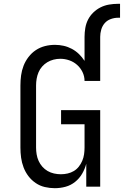

<svg xmlns="http://www.w3.org/2000/svg" viewBox="-20 -978 649 1006"><path d="M267 8Q241 8 215 2Q189 -4 167 -19Q145 -34 129 -55Q113 -76 103.5 -101Q94 -126 90.5 -152Q87 -178 87 -205V-530Q87 -557 90.5 -583Q94 -609 103.5 -633.5Q113 -658 129.5 -679.5Q146 -701 168 -715.5Q190 -730 215.5 -736.5Q241 -743 268 -743Q291 -743 313.5 -738Q336 -733 356.5 -722Q377 -711 393.5 -695Q410 -679 423 -659V-785Q423 -808 427 -831.5Q431 -855 441.5 -875.5Q452 -896 469 -912.5Q486 -929 507 -939.5Q528 -950 551.5 -954Q575 -958 598 -958H609V-885H598Q579 -885 560 -878Q541 -871 528.5 -856.5Q516 -842 510.5 -823Q505 -804 505 -785V-554H423Q423 -578 412.5 -600Q402 -622 384 -638Q366 -654 343 -662Q320 -670 296 -670Q278 -670 260.5 -665.5Q243 -661 228 -652Q213 -643 201 -629.5Q189 -616 182 -599.5Q175 -583 172 -565.5Q169 -548 169 -530V-205Q169 -187 172 -169Q175 -151 182.5 -134.5Q190 -118 202 -104.5Q214 -91 229.5 -82Q245 -73 263 -69Q281 -65 299 -65Q317 -65 334.5 -69Q352 -73 367 -82Q382 -91 393 -105Q404 -119 411 -135.5Q418 -152 420.5 -169.5Q423 -187 423 -205V-327H300V-401H505V0H432V-120Q425 -93 410.5 -68Q396 -43 373.5 -25Q351 -7 323.5 0.5Q296 8 267 8Z"/></svg>

Font: Iosevka Plex Etoile
Style: Regular
Weight: 400
Designer: Belleve Invis
Foundry: Belleve Invis
Version: Version 25.1.1; ttfautohint (v1.8.4)